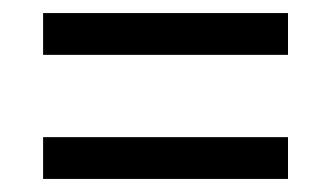

<svg xmlns="http://www.w3.org/2000/svg" viewBox="-20 -504 506 294"><path d="M46 -420H421V-484H46ZM46 -230H421V-294H46Z"/></svg>

Font: Noto Serif Myanmar Condensed SemiBold
Style: Regular
Weight: 600
Width: 3
Designer: Ben Mitchell and the Monotype Design Team
Foundry: Monotype Imaging Inc.
Version: Version 2.106